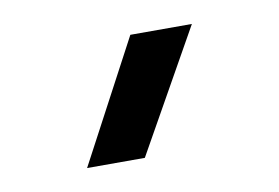

<svg xmlns="http://www.w3.org/2000/svg" viewBox="-37 -755 433 298"><g transform="rotate(-10 179.5 -606.0)"><path d="M182 -702H279L171 -510H80Z"/></g></svg>

Font: Goli Bold
Style: Regular
Weight: 700
Designer: jaikishan Patel
Foundry: MagicType
Version: Version 1.000